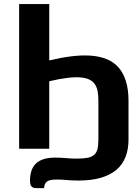

<svg xmlns="http://www.w3.org/2000/svg" viewBox="-20 -746 697 963"><path d="M227 -443Q285.5 -457 337.8 -463.5Q390 -470 434 -467Q478 -464 513.5 -450Q549 -436 573.5 -408.8Q598 -381.5 611.2 -339.8Q624.5 -298 624.5 -240V-45.5Q624.5 2.5 609.8 40.8Q595 79 564.5 105.2Q534 131.5 486.5 145.5Q439 159.5 374 159.5Q341.5 159.5 314.8 157Q288 154.5 263.5 154.5Q231 154.5 216.8 163.8Q202.5 173 201 197.5H161.5Q150.5 197.5 144.2 194Q138 190.5 135 185Q132 179.5 131.2 172.8Q130.5 166 130.5 159.5Q130.5 134.5 136.8 113.5Q143 92.5 157.5 77Q172 61.5 196.5 53Q221 44.5 257.5 44.5Q283.5 44.5 310.5 47Q337.5 49.5 366 49.5Q398 49.5 418.8 45.5Q439.5 41.5 451.8 31Q464 20.5 468.8 2Q473.5 -16.5 473.5 -45.5V-240.5Q473.5 -266 470 -286.5Q466.5 -307 456.8 -322Q447 -337 429.8 -346Q412.5 -355 385.2 -357.5Q358 -360 319 -355.5Q280 -351 227 -338.5V0H76V-725.5H227Z"/></svg>

Font: Lato 2
Style: Regular
Weight: 800
Designer: Lukasz Dziedzic with Adam Twardoch and Botio Nikoltchev
Foundry: tyPoland Lukasz Dziedzic
Version: Version 2.015; 2015-08-06; http://www.latofonts.com/